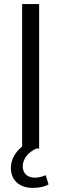

<svg xmlns="http://www.w3.org/2000/svg" viewBox="-20 -725 299 937"><path d="M139 192C172 192 198 186 217 175L203 130C184 138 168 142 149 142C117 142 91 124 91 86C91 45 126 13 158 0H171V-705H88V-10C53 18 33 56 33 95C33 154 75 192 139 192Z"/></svg>

Font: Poppy and Pepper
Style: Regular
Weight: 400
Designer: Thy Ha
Foundry: Thy Ha
Version: Version 0.001;Glyphs 3.2 (3227)